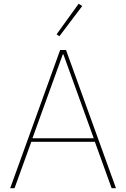

<svg xmlns="http://www.w3.org/2000/svg" viewBox="-20 -998 669 1018"><path d="M416 -966 295 -806 280 -816 397 -978ZM57 0H34L299 -733H330L595 0H572L483 -246H146ZM313 -710 152 -265H477L316 -710Z"/></svg>

Font: IBM Plex Sans JP Thin
Style: Regular
Weight: 100
Designer: Mike Abbink; Paul van der Laan; Pieter van Rosmalen; Wujin Sim; Yejin Wi; Jinhee Kim; Boomi Park; Yona Kim; Kichan Ma
Foundry: Sandoll Inc.
Version: Version 1.001